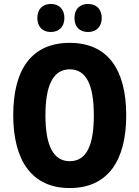

<svg xmlns="http://www.w3.org/2000/svg" viewBox="-20 -942 705 972"><path d="M169 -851C169 -805 197 -780 237 -780C278 -780 306 -806 306 -851C306 -896 278 -922 237 -922C197 -922 169 -897 169 -851ZM357 -851C357 -805 384 -780 426 -780C467 -780 495 -806 495 -851C495 -896 467 -922 426 -922C385 -922 357 -897 357 -851ZM619 -358C619 -588 527 -725 333 -725C142 -725 47 -593 47 -359C47 -130 141 10 333 10C526 10 619 -129 619 -358ZM210 -358C210 -510 249 -591 333 -591C417 -591 455 -512 455 -358C455 -204 417 -126 333 -126C249 -126 210 -207 210 -358Z"/></svg>

Font: Noto Sans Gurmukhi Condensed ExtraBold
Style: Regular
Weight: 800
Width: 3
Designer: Jelle Bosma - Monotype Design Team
Foundry: Monotype Imaging Inc.
Version: Version 2.004